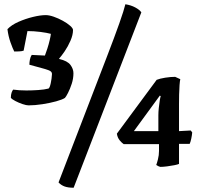

<svg xmlns="http://www.w3.org/2000/svg" viewBox="-20 -781 935 902"><path d="M114 -286Q104 -286 86 -292Q68 -298 52 -306.5Q36 -315 31 -321Q31 -336 34.5 -346Q38 -356 42 -360Q56 -358 72 -357Q88 -356 104 -356Q131 -356 160 -358Q189 -360 208 -365Q214 -369 218.5 -390.5Q223 -412 224 -431Q225 -440 218.5 -445.5Q212 -451 189 -457.5Q166 -464 118 -477Q118 -488 120.5 -501Q123 -514 129 -523L191 -520Q196 -533 202.5 -553Q209 -573 213.5 -592.5Q218 -612 219 -622Q201 -627 170 -631Q139 -635 109 -635L91 -543Q82 -540 69 -539.5Q56 -539 47 -539Q40 -552 29.5 -581.5Q19 -611 15 -644Q34 -664 67 -678.5Q100 -693 135 -701.5Q170 -710 195 -710Q211 -710 232.5 -702.5Q254 -695 275 -683.5Q296 -672 309.5 -660Q323 -648 323 -640Q323 -617 311 -589.5Q299 -562 283.5 -539.5Q268 -517 258 -506V-504Q297 -495 311 -476Q325 -457 325 -437Q325 -412 317 -387.5Q309 -363 299.5 -344.5Q290 -326 285 -321Q273 -313 244 -305Q215 -297 179.5 -291.5Q144 -286 114 -286ZM326 101Q300 101 283.5 95Q267 89 255 76L482 -514Q556 -706 569 -761Q595 -757 615.5 -746Q636 -735 644 -723ZM733 3Q731 3 724.5 0Q718 -3 714 -6Q717 -13 722 -32.5Q727 -52 727 -72V-104H561Q553 -109 542.5 -121.5Q532 -134 529 -153L716 -406Q731 -412 756 -416Q781 -420 803 -420L827 -409Q825 -401 823.5 -381Q822 -361 821.5 -336.5Q821 -312 821 -291V-165L876 -168L883 -159Q882 -146 878.5 -129.5Q875 -113 871 -105H821V-11Q815 -8 799.5 -5Q784 -2 765.5 0.5Q747 3 733 3ZM609 -165H724V-240Q724 -255 726 -274Q728 -293 730.5 -308.5Q733 -324 735 -329L731 -332Z"/></svg>

Font: Texturina
Style: Bold
Weight: 700
Designer: Guillermo Torres Carreño
Foundry: Omnibus-Type
Version: Version 1.002; ttfautohint (v1.8.3)